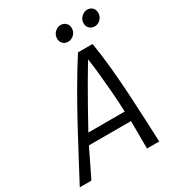

<svg xmlns="http://www.w3.org/2000/svg" viewBox="-266 -1007 1033 1130"><g transform="rotate(-30 250.5 -442.0)"><path d="M-59 0Q-24 -65 19.5 -148Q63 -231 113.5 -324Q164 -417 218.5 -511.5Q273 -606 329 -693H428Q442 -608 451 -514Q460 -420 465.5 -327Q471 -234 474.5 -150Q478 -66 481 0H398Q397 -47 397.5 -94Q398 -141 397 -187H111Q89 -140 65.5 -93Q42 -46 20 0ZM146 -254H393Q391 -318 385.5 -386.5Q380 -455 373.5 -518.5Q367 -582 360 -628Q330 -579 293 -515.5Q256 -452 218 -384Q180 -316 146 -254ZM310 -776Q291 -776 277 -789Q263 -802 263 -824Q263 -850 281 -867Q299 -884 320 -884Q340 -884 354.5 -871Q369 -858 369 -835Q369 -818 360.5 -804.5Q352 -791 338.5 -783.5Q325 -776 310 -776ZM491 -776Q472 -776 457.5 -789Q443 -802 443 -824Q443 -850 461.5 -867Q480 -884 501 -884Q521 -884 535 -871Q549 -858 549 -835Q549 -818 540.5 -804.5Q532 -791 519 -783.5Q506 -776 491 -776Z"/></g></svg>

Font: Ubuntu Sans Mono
Style: Italic
Weight: 400
Italic angle: -13.5°
Monospace: yes
Designer: Dalton Maag Ltd
Foundry: Dalton Maag Ltd
Version: Version 1.006